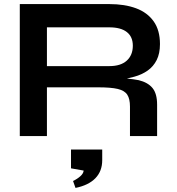

<svg xmlns="http://www.w3.org/2000/svg" viewBox="-20 -667 866 941"><path d="M77 0V-647H516Q591 -647 646.5 -626.5Q702 -606 733 -562.5Q764 -519 764 -451Q764 -405 748 -373Q732 -341 703.5 -321Q675 -301 638 -291Q620 -286 602 -282Q635 -279 660 -274Q705 -263 727.5 -235.5Q750 -208 750 -154V0H617V-145Q617 -182 604 -202.5Q591 -223 557.5 -231Q524 -239 461 -239H210V0ZM210 -343H516Q572 -343 601.5 -370Q631 -397 631 -443Q631 -487 601.5 -510Q572 -533 516 -533H210ZM350 254 338 220Q359 210 374 196.5Q389 183 390 169L328 158V66H481V118Q481 172 447.5 206.5Q414 241 350 254Z"/></svg>

Font: Syne Modified
Style: Bold
Weight: 700
Designer: Lucas Descroix
Foundry: Bonjour Monde
Version: Version 2.200